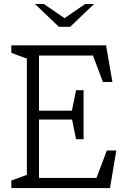

<svg xmlns="http://www.w3.org/2000/svg" viewBox="-20 -962 660 982"><path d="M38 -38.5 129 -72 117.5 -45V-685L129 -658L38 -691.5V-730H522.5L555 -542.5H506.5L447 -700L484 -678H164L179.5 -697.5V-388.5L155 -396H372.5L345.5 -384.5L369 -500.5H407.5V-250H369L345.5 -366L377.5 -350.5H155L179.5 -360.5V-39.5L153.5 -52H504L467 -35L526.5 -192.5H575L542.5 0H38ZM281 -825H339L461 -941.5H415.5L310 -869L204.5 -941.5H159Z"/></svg>

Font: Monaspace Xenon Var
Style: Regular
Weight: 400
Designer: Riley Cran and the Lettermatic Team
Version: Version 1.000 (Monaspace Xenon Var)